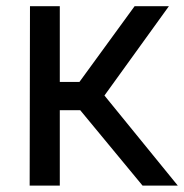

<svg xmlns="http://www.w3.org/2000/svg" viewBox="-20 -582 578 602"><path d="M167.5 0H73L74 -562.5H167.5V-325H229L402 -562.5H509.5L307.5 -282.5L537.5 0H427L231.5 -236.5H167.5Z"/></svg>

Font: Russisch Sans Medium
Style: Regular
Weight: 500
Width: 4
Designer: Michael Sharanda (font) & Cristiano Sobral (main changes)
Foundry: Michael Sharanda
Version: Version 2.00;September 8, 2020;FontCreator 13.0.0.2681 64-bi